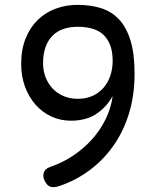

<svg xmlns="http://www.w3.org/2000/svg" viewBox="-20 -759 640 789"><path d="M300 -649Q269 -649 242.5 -640.5Q216 -632 197 -613.5Q178 -595 167.5 -566.5Q157 -538 157 -499Q157 -469 167 -442.5Q177 -416 195.5 -396Q214 -376 240.5 -364.5Q267 -353 300 -353Q335 -353 361.5 -365.5Q388 -378 406 -399Q424 -420 433.5 -448.5Q443 -477 443 -508Q443 -549 431.5 -576.5Q420 -604 400.5 -620Q381 -636 355 -642.5Q329 -649 300 -649ZM228 4Q207 12 191.5 9.5Q176 7 165 -13Q155 -31 159.5 -48Q164 -65 186 -73Q234 -89 277.5 -117.5Q321 -146 355.5 -183.5Q390 -221 413 -267Q436 -313 443 -364Q416 -317 374.5 -290Q333 -263 271 -263Q228 -263 190.5 -280.5Q153 -298 125.5 -329.5Q98 -361 82.5 -403.5Q67 -446 67 -496Q67 -556 85.5 -601.5Q104 -647 135.5 -677.5Q167 -708 209 -723.5Q251 -739 299 -739Q352 -739 395 -725.5Q438 -712 468.5 -680Q499 -648 516 -593.5Q533 -539 533 -457Q533 -366 509.5 -291Q486 -216 444.5 -158Q403 -100 347.5 -59Q292 -18 228 4Z"/></svg>

Font: Maple Mono NF CN
Style: Regular
Weight: 400
Monospace: yes
Designer: subframe7536
Version: Version 7.000